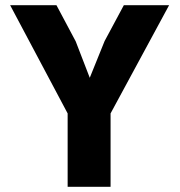

<svg xmlns="http://www.w3.org/2000/svg" viewBox="-20 -718 690 738"><path d="M240 0V-282L19 -698H197L271 -559L325 -419L382 -560L456 -698H630L405 -282V0Z"/></svg>

Font: Azeret Mono Thin
Style: Bold
Weight: 700
Version: Version 1.002